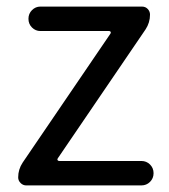

<svg xmlns="http://www.w3.org/2000/svg" viewBox="-20 -563 514 583"><path d="M59.6 0Q49.8 0 42.5 -7.3Q35.2 -14.6 35.2 -24.4Q35.2 -48.8 48.8 -69.3L315.4 -460.9Q317.4 -463.9 315.9 -466.3Q314.5 -468.8 311.5 -468.8H102.5Q87.9 -468.8 77.1 -479.5Q66.4 -490.2 66.4 -505.9Q66.4 -521.5 77.1 -532.2Q87.9 -543 102.5 -543H411.1Q421.9 -543 428.7 -535.6Q435.5 -528.3 435.5 -518.6Q435.5 -494.1 421.9 -473.6L155.3 -82Q153.3 -79.1 154.8 -76.7Q156.2 -74.2 160.2 -74.2H409.2Q424.8 -74.2 435.5 -63.5Q446.3 -52.7 446.3 -37.1Q446.3 -21.5 435.5 -10.7Q424.8 0 409.2 0Z"/></svg>

Font: irohamaru Regular
Style: Regular
Weight: 400
Designer: [Source Han Sans]
Ryoko NISHIZUKA  (kana & ideographs); Paul D. Hunt (Latin, Greek & Cyrillic); Wenlong ZHANG  (bopomofo
Version: Version 1.00